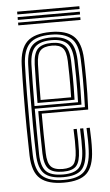

<svg xmlns="http://www.w3.org/2000/svg" viewBox="-52 -736 447 779"><g transform="rotate(-5 171.5 -347.0)"><path d="M177 6.8Q112.2 6.8 80.9 -20.1Q49.5 -47 47.2 -114.5Q45.8 -163.5 45.1 -229.2Q44.5 -295 45.1 -362.5Q45.8 -430 47.5 -484Q49.8 -549 79.6 -577.9Q109.5 -606.8 176.5 -606.8Q238.5 -606.8 268.6 -579.8Q298.8 -552.8 301.5 -485.8Q302.8 -459.5 303.1 -403.4Q303.5 -347.2 300.5 -280H111.2Q111.2 -194 113.5 -118.8Q114.5 -80 128.4 -64.4Q142.2 -48.8 177 -48.8Q208.8 -48.8 221.1 -63.2Q233.5 -77.8 235.2 -117.8Q236.8 -153.2 234.2 -206H247.5Q250 -152.5 248.5 -117Q246.8 -71.8 231 -54.8Q215.2 -37.8 177 -37.8Q135.8 -37.8 118.5 -55.5Q101.2 -73.2 100 -117.8Q99 -150.8 98.5 -200.4Q98 -250 98 -291H288Q290.2 -353.2 289.9 -406.2Q289.5 -459.2 288.2 -485.5Q285.8 -548.5 257.9 -572.1Q230 -595.8 176.5 -595.8Q115 -595.8 88.9 -568.9Q62.8 -542 60.8 -483.2Q59 -428.5 58.5 -362.2Q58 -296 58.5 -231Q59 -166 60.5 -115.5Q62.5 -53.8 90.2 -29Q118 -4.2 177 -4.2Q235.2 -4.2 260.4 -29.2Q285.5 -54.2 288.2 -115.2Q290 -151.5 287.2 -206H300.5Q301.8 -183 302.1 -158.5Q302.5 -134 301.5 -114.5Q298.8 -48.5 270.4 -20.9Q242 6.8 177 6.8ZM177 -15.5Q123.2 -15.5 99.4 -37.9Q75.5 -60.2 73.8 -116Q72 -169.5 71.6 -236.2Q71.2 -303 71.8 -368.2Q72.2 -433.5 73.8 -482.2Q75.8 -539.2 100.2 -561.9Q124.8 -584.5 176.5 -584.5Q224.2 -584.5 248.5 -563.2Q272.8 -542 275 -485Q276 -462.8 276.5 -413.6Q277 -364.5 275 -302.2H84.8Q84.8 -249.2 85.1 -207.8Q85.5 -166.2 86.2 -117Q87 -68 107 -47.2Q127 -26.5 177 -26.5Q221.5 -26.5 240.5 -45.9Q259.5 -65.2 261.8 -116.2Q263.2 -152.2 260.8 -206H274Q276.5 -153.2 275 -115.8Q272.5 -59.8 250.8 -37.6Q229 -15.5 177 -15.5ZM84.8 -313.2H262Q263.8 -367.5 263.2 -415.2Q262.8 -463 261.8 -484.5Q259.5 -535 239.2 -554.2Q219 -573.5 176.5 -573.5Q131.2 -573.5 110 -553.4Q88.8 -533.2 87 -481.8Q86 -452.2 85.5 -405.6Q85 -359 84.8 -313.2ZM98 -324.5Q98.2 -357.8 98.6 -398.9Q99 -440 100.2 -481Q101.8 -526.2 119.2 -544.2Q136.8 -562.2 176.5 -562.2Q213.8 -562.2 230.2 -544.8Q246.8 -527.2 248.5 -483.8Q249.2 -465.2 249.9 -422.6Q250.5 -380 248.8 -324.5ZM111.5 -335.5H235.8Q237 -384.5 236.5 -425.5Q236 -466.5 235.2 -483.2Q233.8 -522 220.2 -536.6Q206.8 -551.2 176.5 -551.2Q143 -551.2 128.8 -535.8Q114.5 -520.2 113.5 -480.5Q112.5 -447.8 112 -412.2Q111.5 -376.8 111.5 -335.5ZM301.2 -689.5H47.8V-700.8H301.2ZM301.2 -667.2H47.8V-678.5H301.2ZM301.2 -645H47.8V-656.2H301.2Z"/></g></svg>

Font: Big Shoulders Inline Display
Style: Regular
Weight: 400
Designer: Patric King
Foundry: XO Type Co
Version: Version 1.000